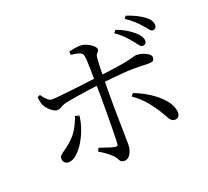

<svg xmlns="http://www.w3.org/2000/svg" viewBox="-138 -974 1276 1177"><g transform="rotate(-20 500.0 -386.0)"><path d="M828 -593Q816 -593 807 -606.5Q798 -620 782 -638Q767 -658 745 -680.5Q723 -703 690 -726L704 -743Q742 -729 770.5 -711.5Q799 -694 817 -678Q853 -646 853 -617Q853 -606 846 -599.5Q839 -593 828 -593ZM481 31Q467 31 460.5 25Q454 19 449 8.5Q444 -2 433 -15Q419 -30 396 -47Q373 -64 349 -78L359 -99Q383 -91 409.5 -82Q436 -73 455 -69Q464 -67 469.5 -69.5Q475 -72 476 -82Q477 -99 478 -134.5Q479 -170 479.5 -214Q480 -258 480 -301Q480 -344 480 -376Q480 -397 479.5 -427Q479 -457 478.5 -490.5Q478 -524 477.5 -555.5Q477 -587 476 -612Q475 -637 473 -650Q471 -673 452.5 -680.5Q434 -688 394 -693L393 -715Q410 -719 431.5 -722.5Q453 -726 469 -726Q490 -725 511 -715.5Q532 -706 547 -692.5Q562 -679 562 -668Q562 -659 556.5 -653.5Q551 -648 546 -641Q541 -634 540 -619Q538 -601 537 -570.5Q536 -540 535.5 -504.5Q535 -469 534.5 -435Q534 -401 534 -374Q534 -352 534 -315.5Q534 -279 535 -238Q536 -197 536.5 -158Q537 -119 537.5 -91.5Q538 -64 538 -55Q538 -34 531 -14Q524 6 511.5 18.5Q499 31 481 31ZM157 -78Q141 -78 131.5 -88.5Q122 -99 122 -112Q122 -125 128.5 -132.5Q135 -140 146.5 -148Q158 -156 174 -168Q228 -209 252 -249Q276 -289 290 -331L317 -325Q313 -284 297.5 -240.5Q282 -197 259.5 -160.5Q237 -124 210.5 -101Q184 -78 157 -78ZM202 -402Q191 -402 176.5 -410.5Q162 -419 148.5 -433Q135 -447 127 -463Q122 -472 119 -487.5Q116 -503 114 -517L132 -526Q146 -506 162 -490Q178 -474 194 -475Q209 -475 238.5 -478Q268 -481 305 -485Q342 -489 379 -493.5Q416 -498 447.5 -502Q479 -506 497 -508Q589 -519 641 -527Q693 -535 718.5 -541.5Q744 -548 754.5 -551Q765 -554 774 -554Q793 -554 813 -547Q833 -540 847.5 -529.5Q862 -519 862 -507Q862 -491 853.5 -485Q845 -479 826 -479Q805 -479 781 -480Q757 -481 725 -481Q701 -481 661 -478Q621 -475 578 -470.5Q535 -466 499 -462Q467 -458 425.5 -452.5Q384 -447 344 -440.5Q304 -434 274 -428Q254 -424 242.5 -418Q231 -412 222.5 -407Q214 -402 202 -402ZM859 -100Q838 -100 826 -120.5Q814 -141 800 -165Q780 -200 745.5 -243.5Q711 -287 658 -325L672 -342Q723 -323 770 -293Q817 -263 849.5 -226.5Q882 -190 890 -149Q894 -127 885.5 -113.5Q877 -100 859 -100ZM920 -662Q908 -661 898 -675Q888 -689 871 -707Q855 -726 834.5 -745Q814 -764 780 -787L793 -803Q831 -790 859 -776Q887 -762 906 -747Q926 -732 934.5 -717Q943 -702 943 -687Q943 -676 937 -669Q931 -662 920 -662Z"/></g></svg>

Font: Noto Serif KR
Style: Regular
Weight: 400
Designer: Ryoko NISHIZUKA  (kana & ideographs); Frank Grießhammer (Latin, Greek & Cyrillic); Wenlong ZHANG  (bopomofo); Sandoll Co
Foundry: Adobe
Version: Version 2.003-H1;hotconv 1.1.1;makeotfexe 2.6.0